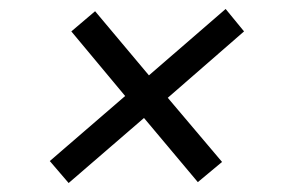

<svg xmlns="http://www.w3.org/2000/svg" viewBox="-20 -545 640 428"><path d="M133 -137 301 -282 421 -139 475 -184 354 -327 524 -475 483 -525 312 -377 192 -520 139 -475 259 -331 91 -186Z"/></svg>

Font: JetBrains Mono Light
Style: Italic
Weight: 336
Italic angle: -9°
Monospace: yes
Designer: Philipp Nurullin, Konstantin Bulenkov
Foundry: JetBrains
Version: Version 2.305